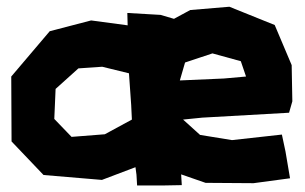

<svg xmlns="http://www.w3.org/2000/svg" viewBox="-20 -530 912 575"><path d="M214.8 -325.2 286.1 -330.1 366.2 -310.5 373 -213.9V-212.9L375 -171.9L293.9 -127.9L194.3 -120.1L142.6 -173.8L146.5 -263.7ZM716.8 -300.8 650.4 -294.9 518.6 -289.1 534.2 -342.8 616.2 -370.1 701.2 -346.7ZM845.7 -192.4 855.5 -226.6 853.5 -335 802.7 -455.1 667 -509.8 549.8 -500 501 -473.6 460.9 -485.4 361.3 -491.2 362.3 -454.1 252.9 -468.8 128.9 -436.5 13.7 -300.8 14.6 -106.4 110.4 -5.9 285.2 8.8 385.7 -29.3 388.7 -6.8 390.6 25.4H470.7L524.4 24.4L522.5 -7.8L595.7 17.6L739.3 18.6L848.6 3.9L835 -76.2L824.2 -127L674.8 -110.4L579.1 -126L528.3 -171.9L585.9 -177.7Z"/></svg>

Font: MaokenAssortedSans-Lite
Style: Lite
Weight: 400
Version: Version 1.400